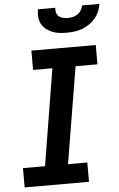

<svg xmlns="http://www.w3.org/2000/svg" viewBox="-62 -997 644 1040"><g transform="rotate(-5 259.5 -477.5)"><path d="M29 0V-105H149L235 -630H130V-735H480V-630H361L274 -105H379V0ZM329 -815Q308 -815 288 -817.5Q268 -820 250 -827.5Q232 -835 217 -847Q202 -859 193 -876.5Q184 -894 182.5 -914.5Q181 -935 185 -955H279Q277 -942 280.5 -929Q284 -916 293.5 -908Q303 -900 316 -897Q329 -894 342 -894Q356 -894 369.5 -897Q383 -900 395 -908Q407 -916 414.5 -928.5Q422 -941 425 -955H519Q516 -934 507.5 -914Q499 -894 484.5 -877Q470 -860 451.5 -847.5Q433 -835 412 -827.5Q391 -820 370 -817.5Q349 -815 329 -815Z"/></g></svg>

Font: Iosevka Slab Extrabold
Style: Italic
Weight: 800
Italic angle: -9°
Monospace: yes
Designer: Belleve Invis
Foundry: Belleve Invis
Version: Version 11.1.0; ttfautohint (v1.8.3)